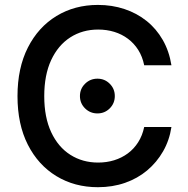

<svg xmlns="http://www.w3.org/2000/svg" viewBox="-20 -758 771 788"><path d="M381.8 10.3Q286.1 10.3 211.4 -35.2Q136.7 -80.6 94.2 -164.3Q51.8 -248 51.8 -363.3Q51.8 -479 94.5 -563Q137.2 -647 211.9 -692.4Q286.6 -737.8 381.8 -737.8Q439.9 -737.8 490.7 -720.9Q541.5 -704.1 581.5 -672.1Q621.6 -640.1 647.9 -594.2Q674.3 -548.3 683.6 -490.2H571.8Q564.5 -525.9 547.4 -553Q530.3 -580.1 505.1 -598.9Q480 -617.7 449 -627.2Q418 -636.7 382.8 -636.7Q318.4 -636.7 268.3 -604.5Q218.3 -572.3 189.9 -511.2Q161.6 -450.2 161.6 -363.3Q161.6 -276.4 190.2 -215.3Q218.8 -154.3 268.8 -122.6Q318.8 -90.8 382.8 -90.8Q417.5 -90.8 448.5 -100.3Q479.5 -109.9 504.6 -128.4Q529.8 -147 547.1 -174.3Q564.5 -201.7 571.8 -236.8H683.6Q675.3 -182.1 649.4 -137Q623.5 -91.8 584 -58.6Q544.4 -25.4 493.2 -7.6Q441.9 10.3 381.8 10.3ZM379.9 -292.5Q350.1 -292.5 329.1 -313.2Q308.1 -334 308.1 -363.8Q308.1 -393.6 329.1 -414.3Q350.1 -435.1 379.9 -435.1Q409.7 -435.1 430.4 -414.3Q451.2 -393.6 451.2 -363.8Q451.2 -334 430.4 -313.2Q409.7 -292.5 379.9 -292.5Z"/></svg>

Font: Inter 18pt Medium
Style: Regular
Weight: 500
Designer: Rasmus Andersson
Foundry: rsms
Version: Version 4.001;git-66647c0bb